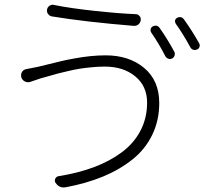

<svg xmlns="http://www.w3.org/2000/svg" viewBox="-20 -786 959 833"><path d="M635.7 -645.5Q631.8 -652.3 633.8 -660.2Q635.7 -668 643.6 -671.9Q649.4 -674.8 655.3 -674.8Q666 -674.8 673.8 -663.1Q706.1 -617.2 736.3 -561.5Q740.2 -553.7 737.3 -544.9Q734.4 -536.1 726.6 -532.2Q718.8 -528.3 710.4 -531.2Q702.1 -534.2 697.3 -542Q671.9 -592.8 635.7 -645.5ZM742.2 -683.6Q738.3 -690.4 739.7 -697.8Q741.2 -705.1 749 -709Q754.9 -711.9 760.7 -711.9Q771.5 -711.9 779.3 -700.2Q812.5 -654.3 843.8 -598.6Q846.7 -593.8 846.7 -588.9Q846.7 -585.9 845.7 -583Q842.8 -574.2 835 -571.3Q826.2 -567.4 817.9 -570.3Q809.6 -573.2 805.7 -581.1Q774.4 -638.7 742.2 -683.6ZM618.2 -340.8Q618.2 -412.1 566.9 -454.6Q515.6 -497.1 434.6 -497.1Q406.2 -497.1 376.5 -494.1Q346.7 -491.2 325.2 -487.8Q303.7 -484.4 274.9 -477.5Q246.1 -470.7 232.4 -467.3Q218.8 -463.9 190.9 -455.6Q163.1 -447.3 157.2 -446.3Q135.7 -439.5 111.3 -430.7Q99.6 -426.8 87.9 -432.6Q76.2 -438.5 72.3 -451.2Q71.3 -455.1 71.3 -459Q71.3 -466.8 75.2 -473.6Q82 -484.4 94.7 -486.3Q119.1 -491.2 144.5 -496.1Q153.3 -498 188.5 -506.8Q223.6 -515.6 246.6 -521Q269.5 -526.4 304.2 -532.7Q338.9 -539.1 372.6 -542.5Q406.2 -545.9 438.5 -545.9Q540 -545.9 605.5 -491.2Q670.9 -436.5 670.9 -338.9Q670.9 -263.7 640.6 -201.2Q610.4 -138.7 554.7 -94.2Q499 -49.8 426.8 -20Q354.5 9.8 265.6 26.4Q260.7 27.3 255.9 27.3Q234.4 27.3 220.7 6.8Q215.8 -1 219.7 -10.3Q223.6 -19.5 233.4 -21.5Q319.3 -35.2 388.2 -61Q457 -86.9 509.3 -126Q561.5 -165 589.8 -219.7Q618.2 -274.4 618.2 -340.8ZM205.1 -714.8Q194.3 -716.8 188.5 -725.6Q183.6 -731.4 183.6 -739.3Q183.6 -752.9 194.3 -760.7Q201.2 -765.6 208 -765.6Q210.9 -765.6 213.9 -764.6Q286.1 -750 390.6 -738.8Q495.1 -727.5 568.4 -724.6Q579.1 -724.6 585.9 -715.8Q590.8 -710 590.8 -702.1Q590.8 -688.5 580.1 -679.7Q572.3 -673.8 562.5 -673.8Q561.5 -673.8 559.6 -673.8Q346.7 -691.4 205.1 -714.8Z"/></svg>

Font: Gen Jyuu Gothic P Light
Style: Regular
Weight: 200
Designer: [Source Han Sans]
Ryoko NISHIZUKA  (kana & ideographs); Paul D. Hunt (Latin, Greek & Cyrillic); Wenlong ZHANG  (bopomofo
Version: Version 1.002.20150607